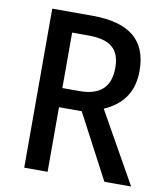

<svg xmlns="http://www.w3.org/2000/svg" viewBox="-81 -782 737 849"><g transform="rotate(10 287.5 -357.0)"><path d="M264 -714H85V0H190V-290H292L445 0H565L386 -318C460 -350 513 -407 513 -510C513 -646 434 -714 264 -714ZM262 -625C360 -625 405 -590 405 -505C405 -419 360 -376 267 -376H190V-625Z"/></g></svg>

Font: Noto Sans Lao SemiCondensed Medium
Style: Regular
Weight: 500
Width: 4
Designer: Monotype Design Team
Foundry: Monotype Imaging Inc.
Version: Version 2.003